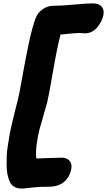

<svg xmlns="http://www.w3.org/2000/svg" viewBox="-20 -830 630 1129"><path d="M104 278.8Q82 278.8 63.2 267.6Q44.4 256.3 37.1 237.8Q28.8 218.8 23.9 195.1Q19 171.4 19 141.8Q19 112.3 19.5 87.6Q20 63 26.1 26.4Q32.2 -10.3 35.4 -31.5Q38.6 -52.7 47.9 -92Q57.1 -131.3 60.3 -145.3Q63.5 -159.2 73.2 -197.3Q83 -235.4 84 -238.8Q93.3 -274.9 110.8 -375.2Q128.4 -475.6 148.7 -572.3Q168.9 -668.9 189.9 -724.1Q202.1 -755.4 231 -775.6Q259.8 -795.9 292 -795.9Q335.4 -795.9 414.6 -803Q493.7 -810.1 524.9 -810.1Q562 -810.1 578.1 -790.8Q594.2 -771.5 587.9 -741.2Q580.1 -702.1 550.5 -668Q521 -633.8 478 -633.8Q473.6 -633.8 462.6 -635Q451.7 -636.2 444.8 -636.2Q428.7 -636.2 335.9 -627Q316.9 -556.2 291.5 -409.2Q266.1 -262.2 257.8 -229Q253.9 -213.4 238.5 -161.4Q223.1 -109.4 212.9 -71.3Q202.6 -33.2 195.8 17.1Q189 67.4 193.8 102.1Q226.1 100.1 244.1 100.1Q263.7 100.1 296.1 98.6Q328.6 97.2 342.8 97.2Q373.5 97.2 389.2 115.7Q404.8 134.3 398.9 164.1Q388.7 213.9 355 241Q321.3 268.1 266.1 268.1Q210.9 268.1 188 271Q176.3 272 147 275.4Q117.7 278.8 104 278.8Z"/></svg>

Font: Shantell Sans Irregular Bouncy
Style: Italic
Weight: 800
Italic angle: -11.31°
Designer: Stephen Nixon, Anya Danilova, Shantell Martin
Foundry: Arrow Type
Version: Version 1.006;[9816181b4]